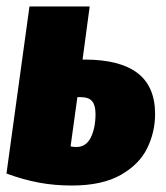

<svg xmlns="http://www.w3.org/2000/svg" viewBox="-20 -554 513 593"><path d="M459 -202Q459 -146 434.5 -96Q410 -46 352.5 -13.5Q295 19 202 19Q148 19 100 10Q52 1 0 -18L71 -534H257L235 -370H241Q350 -370 404.5 -328.5Q459 -287 459 -202ZM275 -202Q275 -229 264.5 -241.5Q254 -254 229 -254H219L198 -102Q205 -100 216 -100Q246 -100 260.5 -129.5Q275 -159 275 -202Z"/></svg>

Font: Fira Sans Condensed Black
Style: Italic
Weight: 900
Width: 3
Italic angle: -8°
Designer: Carrois Corporate & Edenspiekermann AG
Foundry: Carrois Corporate GbR & Edenspiekermann AG
Version: Version 4.203